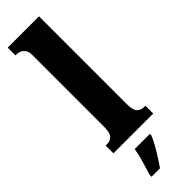

<svg xmlns="http://www.w3.org/2000/svg" viewBox="-328 -757 976 976"><g transform="rotate(-45 159.5 -269.5)"><path d="M16 0V-56H26Q49 -56 63.5 -70.5Q78 -85 78 -127V-645Q78 -671 67.5 -683.5Q57 -696 45 -700Q33 -704 26 -704H16V-760H241V-127Q241 -85 256 -70.5Q271 -56 294 -56H302V0ZM69 208Q78 179 90.5 136Q103 93 108 61H217V71Q209 92 194 119Q179 146 162 172.5Q145 199 130 221H69Z"/></g></svg>

Font: Noto Serif Sinhala ExtraCondensed Black
Style: Regular
Weight: 900
Width: 2
Designer: Jelle Bosma - Monotype Design Team
Foundry: Monotype Imaging Inc.
Version: Version 2.007; ttfautohint (v1.8.4.7-5d5b)